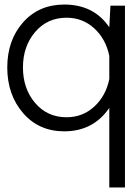

<svg xmlns="http://www.w3.org/2000/svg" viewBox="-20 -575 612 845"><path d="M530 -550V250H461V-100Q390 3 263 3Q151 3 81.5 -77.5Q12 -158 12 -278Q12 -398 81.5 -476.5Q151 -555 263 -555Q393 -555 461 -455L466 -550ZM273 -59Q344 -59 395 -106Q446 -153 461 -227V-329Q446 -403 395 -450Q344 -497 273 -497Q188 -497 134.5 -434Q81 -371 81 -278Q81 -185 134.5 -122Q188 -59 273 -59Z"/></svg>

Font: Oakes Grotesk Light
Style: Regular
Weight: 300
Designer: Samuel Oakes
Foundry: Samuel Oakes
Version: Version 1.000;PS 001.000;hotconv 1.0.88;makeotf.lib2.5.64775